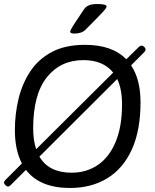

<svg xmlns="http://www.w3.org/2000/svg" viewBox="-21 -929 772 955"><path d="M402 -706Q538 -706 607 -634L669 -695Q676 -702 683 -702Q690 -702 696 -696L698 -694Q703 -689 703 -683Q703 -676 696 -669L631 -604Q678 -534 678 -420Q678 -281 635 -186Q592 -91 513 -42.5Q434 6 327 6Q177 6 108 -84L33 -9Q25 -1 19 -1Q13 -1 7 -7L5 -9Q-1 -15 -1 -21Q-1 -27 7 -35L88 -116Q53 -183 53 -282Q53 -361 71 -436.5Q89 -512 129 -573Q169 -634 236 -670Q303 -706 402 -706ZM562 -536 175 -150Q222 -70 335 -70Q410 -70 466.5 -109Q523 -148 554.5 -224Q586 -300 586 -410Q586 -486 562 -536ZM394 -630Q280 -630 212 -544.5Q144 -459 144 -291Q144 -230 159 -187L542 -568Q492 -630 394 -630ZM462 -909Q509 -909 509 -897Q509 -893 505.5 -887.5Q502 -882 491.5 -870.5Q481 -859 460 -837.5Q439 -816 403 -780Q394 -771 379.5 -766.5Q365 -762 350 -762Q339 -762 333.5 -764.5Q328 -767 328 -771Q328 -775 333.5 -785.5Q339 -796 354 -818.5Q369 -841 397 -883Q407 -897 422.5 -903Q438 -909 462 -909Z"/></svg>

Font: Asap VF Beta
Style: Italic
Weight: 400
Italic angle: -6°
Designer: Pablo Cosgaya
Foundry: Pablo Cosgaya
Version: Version 1.007